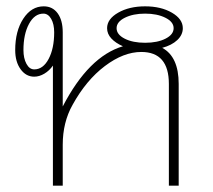

<svg xmlns="http://www.w3.org/2000/svg" viewBox="-20 -586 673 606"><path d="M544 -321V0H513V-321Q513 -422 426 -422Q370 -422 311 -377.5Q252 -333 209 -255Q178 -200 178 -129V0H147V-379Q136 -363 120 -353.5Q104 -344 88 -344Q62 -344 45 -367.5Q28 -391 28 -428Q28 -488 53.5 -527Q79 -566 118 -566Q146 -566 162 -544Q178 -522 178 -484V-250Q260 -408 368 -440Q345 -450 331.5 -464.5Q318 -479 318 -497Q318 -526 353 -546Q388 -566 438 -566Q488 -566 522.5 -546Q557 -526 557 -497Q557 -476 539.5 -459.5Q522 -443 492 -435Q544 -407 544 -321ZM151 -484Q151 -510 141.5 -526.5Q132 -543 117 -543Q89 -543 71.5 -510.5Q54 -478 54 -428Q54 -402 63.5 -384.5Q73 -367 88 -367Q116 -367 133.5 -400Q151 -433 151 -484ZM438 -451Q477 -451 502.5 -464Q528 -477 528 -497Q528 -517 502 -530Q476 -543 438 -543Q400 -543 374 -530Q348 -517 348 -497Q348 -477 373.5 -464Q399 -451 438 -451Z"/></svg>

Font: KoHo ExtraLight
Style: Regular
Weight: 275
Version: Version 1.000; ttfautohint (v1.6)